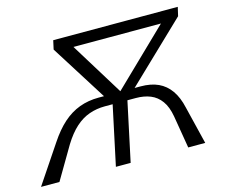

<svg xmlns="http://www.w3.org/2000/svg" viewBox="-110 -785 1069 912"><g transform="rotate(-15 425.0 -329.0)"><path d="M708.6 0 681.9 -160Q673.5 -208.3 652.5 -237.1Q631.6 -265.9 600.5 -278.5Q569.3 -291.2 528.6 -291.2H471L481.2 -338.8H564.5Q615.7 -338.8 651.7 -322.2Q687.6 -305.6 711.4 -271.8Q735.2 -238 746.9 -185.5L792.2 0ZM-15.3 0 109.8 -186.4Q144.9 -239.4 182.6 -273Q220.4 -306.5 264 -322.7Q307.6 -338.8 358.4 -338.8H441.6L431.5 -291.2H376.5Q335.9 -291.2 299.7 -278.5Q263.5 -265.9 231.4 -237.1Q199.3 -208.3 169.5 -160L75.3 0ZM352.9 0 425.1 -338.8H497.7L425.5 0ZM250.1 -602.2 261 -658H797L784.7 -602.2ZM823.4 -614.5 499.7 -304.4H428L793.4 -658H833.5ZM221 -658H271.2L489.1 -304.4H406.8L211.4 -614.5Z"/></g></svg>

Font: Ysabeau
Style: Bold Italic
Weight: 700
Italic angle: -12°
Designer: Christian Thalmann (Catharsis Fonts)
Version: Version 2.002